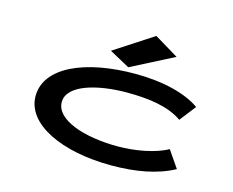

<svg xmlns="http://www.w3.org/2000/svg" viewBox="-98 -834 1197 987"><g transform="rotate(15 500.0 -340.5)"><path d="M521 -499 747 -615 619 -692 413 -558ZM567 11C695 11 808 -9 898 -58L836 -148C774 -112 666 -92 574 -92C390 -92 237 -146 237 -238C237 -331 395 -372 549 -372C667 -372 772 -357 844 -306L911 -392C837 -445 713 -476 565 -476C301 -476 99 -389 99 -233C99 -85 301 11 567 11Z"/></g></svg>

Font: Inconsolata UltraExpanded
Style: Bold
Weight: 700
Width: 9
Monospace: yes
Designer: Raph Levien, Cyreal, Brenton Simpson
Foundry: Raph Levien, Cyreal, Google
Version: Version 3.100